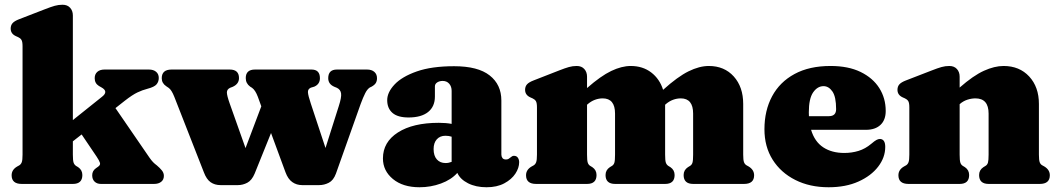

<svg xmlns="http://www.w3.org/2000/svg" viewBox="-20 -775 4462 809"><path d="M71.5 0Q29 0 29 -36.5Q29 -60 52.5 -73.5L61.5 -78.5Q68.5 -83 71.8 -91.8Q75 -100.5 75 -123.5V-580.5Q75 -600 70.2 -607.2Q65.5 -614.5 56.5 -618.5L47.5 -622.5Q25 -632.5 25 -654.5Q25 -668.5 33 -677.5Q41 -686.5 60.5 -694L169 -736Q194.5 -746 210.5 -750.5Q226.5 -755 243.5 -755Q264 -755 275.5 -742.2Q287 -729.5 287 -710V-269L409.5 -367Q439 -389.5 407 -407L396.5 -413Q379 -424 379 -445.5Q379 -462.5 390 -472.2Q401 -482 420.5 -482H607.5Q626.5 -482 637.8 -472.5Q649 -463 649 -446.5Q649 -431 639.8 -419.8Q630.5 -408.5 601.5 -401Q580 -395.5 559 -385.5Q538 -375.5 506.5 -351L466.5 -319.5L610 -110.5Q618.5 -98.5 625 -91.8Q631.5 -85 641 -78Q653.5 -67.5 662 -57Q670.5 -46.5 670.5 -34Q670.5 -18 659.2 -9Q648 0 629 0H405.5Q388.5 0 378.5 -9.8Q368.5 -19.5 368.5 -36.5Q368.5 -55 384 -66L392.5 -72Q404 -79.5 401.2 -88.8Q398.5 -98 387.5 -114.5L324 -208.5L287 -179.5V-123.5Q287 -99 290 -90Q293 -81 300.5 -76L309.5 -70.5Q327 -58.5 327 -37.5Q327 0 287 0Z M982 5H909.5Q885 5 867.5 -7.2Q850 -19.5 839 -49L714.5 -367Q703 -396 691 -404.5L680 -412Q661.5 -424.5 661.5 -445.5Q661.5 -482 703 -482H948Q987 -482 987 -446Q987 -421 960 -409L949.5 -405Q936 -398.5 936 -385.5Q936 -372.5 948 -338.5L1014.5 -151L1081 -327L1066.5 -367Q1056 -395 1042 -405L1034 -410Q1015.5 -423.5 1015.5 -446Q1015.5 -482 1054.5 -482H1292.5Q1328 -482 1328 -445.5Q1328 -420.5 1304.5 -410L1289.5 -405.5Q1276.5 -399.5 1277.5 -385.8Q1278.5 -372 1289.5 -339L1351.5 -151.5L1407.5 -328Q1419.5 -365 1417.2 -381.2Q1415 -397.5 1399.5 -405L1388.5 -409.5Q1363 -420.5 1363 -445.5Q1363 -482 1399.5 -482H1526.5Q1546 -482 1557.2 -472.2Q1568.5 -462.5 1568.5 -445.5Q1568.5 -434 1563.8 -425.8Q1559 -417.5 1546 -410L1538.5 -406.5Q1527.5 -399.5 1518.8 -382.2Q1510 -365 1499.5 -336.5L1395.5 -43.5Q1385 -15 1365.5 -5Q1346 5 1324.5 5H1253.5Q1229.5 5 1211.5 -7.8Q1193.5 -20.5 1183 -49L1122 -214.5L1053 -43.5Q1041 -15 1022 -5Q1003 5 982 5Z M1593.5 -107.5Q1593.5 -176.5 1656.8 -217Q1720 -257.5 1829 -257.5Q1859.5 -257.5 1883 -253V-392Q1883 -410.5 1872.8 -422.2Q1862.5 -434 1845 -434Q1832 -434 1822.2 -427.8Q1812.5 -421.5 1812.5 -411V-368Q1812.5 -326 1783.8 -303Q1755 -280 1701.5 -280Q1656 -280 1633.8 -299.2Q1611.5 -318.5 1611.5 -353Q1611.5 -386 1642.5 -419Q1673.5 -452 1736 -474Q1798.5 -496 1893.5 -496Q1994 -496 2043.2 -457.2Q2092.5 -418.5 2092.5 -351.5V-124Q2092.5 -115.5 2097 -109.2Q2101.5 -103 2112 -103Q2119 -103 2123.5 -106Q2128 -109 2131.5 -112Q2134.5 -114.5 2137.8 -116.5Q2141 -118.5 2145.5 -118.5Q2156.5 -118.5 2162 -110.5Q2167.5 -102.5 2167.5 -91.5Q2167.5 -67.5 2151.5 -43.2Q2135.5 -19 2104.8 -2.5Q2074 14 2030 14Q1985 14 1952 -2.8Q1919 -19.5 1907 -46.5Q1881 -17.5 1838 -1.8Q1795 14 1747.5 14Q1677.5 14 1635.5 -20.8Q1593.5 -55.5 1593.5 -107.5ZM1807 -147Q1807 -118.5 1820.8 -103.2Q1834.5 -88 1857.5 -88Q1870.5 -88 1883 -93V-199Q1871.5 -203 1857 -203Q1834 -203 1820.5 -188Q1807 -173 1807 -147Z M2453.5 -452V-404Q2511.5 -455 2555.5 -476Q2599.5 -497 2637.5 -497Q2688 -497 2723.8 -469.8Q2759.5 -442.5 2774 -396.5Q2835.5 -452 2881.2 -474.5Q2927 -497 2966.5 -497Q3032 -497 3071.8 -452.8Q3111.5 -408.5 3111.5 -337V-123.5Q3111.5 -100.5 3114.8 -91.8Q3118 -83 3125.5 -78.5L3134.5 -73.5Q3157.5 -59.5 3157.5 -36.5Q3157.5 0 3115 0H2901Q2860.5 0 2860.5 -37.5Q2860.5 -58.5 2878.5 -70.5L2887.5 -76Q2895 -80.5 2897.8 -89.8Q2900.5 -99 2900.5 -123.5V-296.5Q2900.5 -360.5 2848.5 -360.5Q2832 -360.5 2815.8 -354.5Q2799.5 -348.5 2784.5 -335.5L2782.5 -333.5V-123.5Q2782.5 -99 2785.5 -90Q2788.5 -81 2796 -76L2805 -70.5Q2822.5 -58.5 2822.5 -37.5Q2822.5 0 2782.5 0H2572Q2531.5 0 2531.5 -37.5Q2531.5 -58.5 2549.5 -70.5L2558.5 -76Q2566 -80.5 2568.8 -89.8Q2571.5 -99 2571.5 -123.5V-296.5Q2571.5 -360.5 2519.5 -360.5Q2503 -360.5 2486.8 -354.5Q2470.5 -348.5 2455.5 -335.5L2453.5 -333.5V-123.5Q2453.5 -99 2456.5 -89.8Q2459.5 -80.5 2467 -76L2476 -70.5Q2493.5 -58.5 2493.5 -37.5Q2493.5 0 2453.5 0H2239Q2196.5 0 2196.5 -36.5Q2196.5 -60 2220 -73.5L2229 -78.5Q2236 -83 2239.2 -91.8Q2242.5 -100.5 2242.5 -123.5V-322.5Q2242.5 -342 2237.8 -349.2Q2233 -356.5 2224 -360.5L2215 -364.5Q2192.5 -374.5 2192.5 -396.5Q2192.5 -410.5 2200.5 -419.5Q2208.5 -428.5 2228 -436L2335.5 -478Q2361 -488 2377 -492.5Q2393 -497 2410 -497Q2430.5 -497 2442 -484.2Q2453.5 -471.5 2453.5 -452Z M3712 -307.5Q3712 -269.5 3690 -248.8Q3668 -228 3628.5 -228H3397.5Q3412.5 -178 3448.8 -154.2Q3485 -130.5 3537.5 -130.5Q3569 -130.5 3597.5 -139.2Q3626 -148 3651 -169Q3665 -181 3672.8 -185.2Q3680.5 -189.5 3688 -189.5Q3710 -188.5 3710 -156Q3710 -111.5 3680.2 -72.8Q3650.5 -34 3597 -10Q3543.5 14 3471.5 14Q3392 14 3331 -16.8Q3270 -47.5 3235.5 -102.2Q3201 -157 3201 -230.5Q3201 -309 3233.2 -369.2Q3265.5 -429.5 3327.8 -463.2Q3390 -497 3479.5 -497Q3554.5 -497 3606.2 -471.8Q3658 -446.5 3685 -403.8Q3712 -361 3712 -307.5ZM3388 -301.5Q3388 -293.5 3388.5 -285.5H3472.5Q3503 -285.5 3503 -315Q3503 -367 3487.5 -389.5Q3472 -412 3450 -412Q3424.5 -412 3406.2 -385.8Q3388 -359.5 3388 -301.5Z M4023.5 -452V-406Q4081 -456.5 4125.8 -476.8Q4170.5 -497 4208.5 -497Q4275.5 -497 4316.5 -452.8Q4357.5 -408.5 4357.5 -337V-123.5Q4357.5 -100.5 4360.8 -91.5Q4364 -82.5 4371.5 -78.5L4380.5 -73.5Q4403.5 -59.5 4403.5 -36.5Q4403.5 0 4361 0H4146Q4105.5 0 4105.5 -37.5Q4105.5 -58.5 4123.5 -70.5L4132.5 -76Q4140 -80.5 4142.8 -89.8Q4145.5 -99 4145.5 -123.5V-296.5Q4145.5 -360.5 4090 -360.5Q4073.5 -360.5 4055.8 -354.8Q4038 -349 4023.5 -336V-123.5Q4023.5 -99 4026.5 -89.8Q4029.5 -80.5 4037 -76L4046 -70.5Q4063.5 -58.5 4063.5 -37.5Q4063.5 0 4023.5 0H3808Q3765.5 0 3765.5 -36.5Q3765.5 -60 3789 -73.5L3798 -78.5Q3805 -83 3808.2 -91.8Q3811.5 -100.5 3811.5 -123.5V-322.5Q3811.5 -342 3806.8 -349.2Q3802 -356.5 3793 -360.5L3784 -364.5Q3761.5 -374.5 3761.5 -396.5Q3761.5 -410.5 3769.5 -419.5Q3777.5 -428.5 3797 -436L3905.5 -478Q3931 -488 3947 -492.5Q3963 -497 3980 -497Q4000.5 -497 4012 -484.2Q4023.5 -471.5 4023.5 -452Z"/></svg>

Font: Fraunces 9pt S050 Black
Style: Regular
Weight: 900
Version: Version 1.000; ttfautohint (v1.8.3)